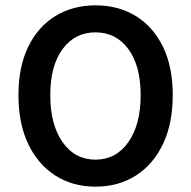

<svg xmlns="http://www.w3.org/2000/svg" viewBox="-20 -686 714 718"><path d="M337 12Q252 12 187 -29.5Q122 -71 85.5 -147.5Q49 -224 49 -330Q49 -436 85.5 -511Q122 -586 187 -626Q252 -666 337 -666Q423 -666 488 -626Q553 -586 589.5 -511Q626 -436 626 -330Q626 -224 589.5 -147.5Q553 -71 488 -29.5Q423 12 337 12ZM337 -89Q414 -89 460 -154.5Q506 -220 506 -330Q506 -440 460 -502.5Q414 -565 337 -565Q260 -565 214 -502.5Q168 -440 168 -330Q168 -220 214 -154.5Q260 -89 337 -89Z"/></svg>

Font: Source Sans Pro SemiBold
Style: Regular
Weight: 600
Designer: Paul D. Hunt
Foundry: Adobe Systems Incorporated
Version: Version 2.045;hotconv 1.0.109;makeotfexe 2.5.65596